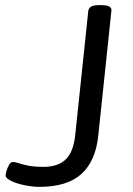

<svg xmlns="http://www.w3.org/2000/svg" viewBox="-20 -722 520 748"><path d="M133 6Q109 6 78 0Q47 -6 24.5 -16.5Q2 -27 2 -39Q2 -44 5.5 -56.5Q9 -69 15.5 -80Q22 -91 30 -91Q39 -91 52 -86.5Q65 -82 88.5 -77Q112 -72 150 -72Q206 -72 236 -101Q266 -130 273 -195L324 -680Q326 -691 335.5 -696.5Q345 -702 367 -702H375Q417 -702 414 -680L363 -195Q353 -95 297.5 -44.5Q242 6 133 6Z"/></svg>

Font: Asap Expanded Expanded Regular
Style: Italic
Weight: 400
Width: 7
Italic angle: -6°
Designer: Pablo Cosgaya
Foundry: Omnibus-Type
Version: Version 3.001; ttfautohint (v1.8.4.7-5d5b)